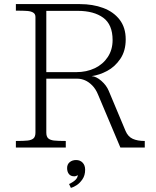

<svg xmlns="http://www.w3.org/2000/svg" viewBox="-20 -720 760 937"><path d="M358 -336H172V-368H352.5Q402.5 -368 442.8 -387.2Q483 -406.5 506.2 -442Q529.5 -477.5 529.5 -524.5Q529.5 -600 483.8 -633.5Q438 -667 359.5 -667H200V-700H370Q433 -700 483.5 -681.2Q534 -662.5 563.8 -624Q593.5 -585.5 593.5 -528Q593.5 -471.5 567.2 -432.8Q541 -394 502.8 -373.8Q464.5 -353.5 427 -348.5Q450 -347 474.8 -325.2Q499.5 -303.5 510.5 -277L592.5 -81.5Q604.5 -53 627.8 -42.5Q651 -32 686.5 -32V0H567.5L458 -259.5Q447 -286 430.2 -303Q413.5 -320 395 -328Q376.5 -336 358 -336ZM153 -73V-637Q153 -651.5 142.5 -658.2Q132 -665 113.2 -666.5Q94.5 -668 57.5 -668V-700H206V-73Q206 -53.5 215.2 -45Q224.5 -36.5 243.2 -34.2Q262 -32 301 -32V0H57.5V-32Q97 -32 115.8 -34.2Q134.5 -36.5 143.8 -45Q153 -53.5 153 -73ZM359.5 134Q358 136 353 138.2Q348 140.5 342.5 140.5Q325.5 140.5 316.5 129.5Q307.5 118.5 307.5 100Q307.5 82 320 71.5Q332.5 61 351.5 61Q371 61 383.2 73.8Q395.5 86.5 395.5 108.5Q395.5 136 382.2 155.2Q369 174.5 352.8 184.5Q336.5 194.5 326 197L317 178Q359.5 158.5 359.5 134Z"/></svg>

Font: Didactic
Style: Regular
Weight: 400
Designer: Tyler Finck
Foundry: Etcetera Type Co
Version: Version 3.007;FEAKit 1.0